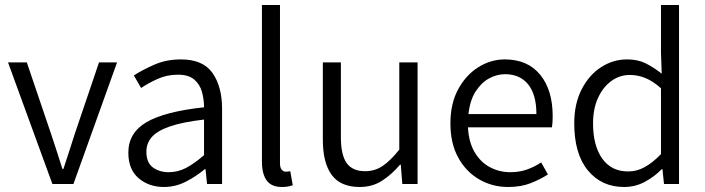

<svg xmlns="http://www.w3.org/2000/svg" viewBox="-20 -734 2814 766"><path d="M189 0 12 -485H87L183 -202Q195 -167 206.5 -130.5Q218 -94 229 -60H233Q244 -94 256 -130.5Q268 -167 279 -202L375 -485H447L273 0Z M634 12Q574 12 533 -23Q492 -58 492 -125Q492 -204 564.5 -246.5Q637 -289 794 -306Q794 -338 785.5 -368Q777 -398 754.5 -417Q732 -436 690 -436Q646 -436 608.5 -419Q571 -402 543 -383L514 -433Q546 -454 594.5 -475.5Q643 -497 702 -497Q790 -497 828 -442.5Q866 -388 866 -300V0H806L800 -59H797Q762 -30 721 -9Q680 12 634 12ZM653 -47Q690 -47 723 -64.5Q756 -82 794 -115V-257Q708 -247 657.5 -229.5Q607 -212 585.5 -187Q564 -162 564 -129Q564 -85 590 -66Q616 -47 653 -47Z M1104 12Q1063 12 1044 -14Q1025 -40 1025 -89V-714H1097V-83Q1097 -65 1104 -57Q1111 -49 1120 -49Q1123 -49 1127 -49.5Q1131 -50 1138 -51L1148 5Q1140 8 1129.5 10Q1119 12 1104 12Z M1415 12Q1339 12 1303.5 -36Q1268 -84 1268 -177V-485H1340V-186Q1340 -116 1363 -83.5Q1386 -51 1437 -51Q1475 -51 1506 -71.5Q1537 -92 1573 -137V-485H1646V0H1585L1579 -77H1576Q1542 -37 1503.5 -12.5Q1465 12 1415 12Z M2007 12Q1944 12 1891.5 -18.5Q1839 -49 1808 -105.5Q1777 -162 1777 -242Q1777 -321 1808 -378Q1839 -435 1888.5 -466Q1938 -497 1994 -497Q2085 -497 2135 -436Q2185 -375 2185 -270Q2185 -244 2182 -226H1847Q1850 -167 1873.5 -127Q1897 -87 1934.5 -67Q1972 -47 2016 -47Q2052 -47 2082 -57.5Q2112 -68 2139 -86L2166 -38Q2135 -18 2096.5 -3Q2058 12 2007 12ZM1995 -438Q1962 -438 1931 -421Q1900 -404 1877.5 -369Q1855 -334 1849 -279H2120Q2120 -357 2087 -397.5Q2054 -438 1995 -438Z M2470 12Q2380 12 2325.5 -54Q2271 -120 2271 -242Q2271 -320 2300.5 -377.5Q2330 -435 2378 -466Q2426 -497 2482 -497Q2524 -497 2555.5 -481.5Q2587 -466 2620 -440L2617 -524V-714H2689V0H2629L2623 -59H2620Q2592 -30 2553.5 -9Q2515 12 2470 12ZM2486 -50Q2521 -50 2552.5 -67.5Q2584 -85 2617 -119V-382Q2584 -411 2554 -423Q2524 -435 2493 -435Q2452 -435 2418.5 -410.5Q2385 -386 2365.5 -342.5Q2346 -299 2346 -242Q2346 -153 2382.5 -101.5Q2419 -50 2486 -50Z"/></svg>

Font: Assistant
Style: Regular
Weight: 400
Designer: Hebrew By Ben Nathan, Latin by Paul Hunt
Version: Version 3.000